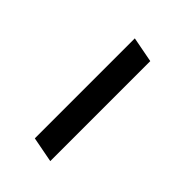

<svg xmlns="http://www.w3.org/2000/svg" viewBox="6 -381 334 334"><g transform="rotate(-45 173.0 -213.5)"><path d="M283 -190H37L46 -237H292Z"/></g></svg>

Font: Cambay Devanagari
Style: Italic
Weight: 400
Italic angle: -11°
Designer: Pooja Saxena
Foundry: Pooja Saxena
Version: Version 1.018;PS 001.018;hotconv 1.0.70;makeotf.lib2.5.58329